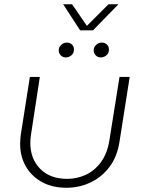

<svg xmlns="http://www.w3.org/2000/svg" viewBox="-20 -873 673 906"><path d="M592 -510 544 -205Q533 -133 496 -84.5Q459 -36 406 -11.5Q353 13 294 13Q226 13 177 -14.5Q128 -42 101.5 -88.5Q75 -135 75 -195Q75 -205 76 -216Q77 -227 78 -237L121 -510H168L126 -236Q125 -227 124 -217.5Q123 -208 123 -199Q123 -124 169.5 -76.5Q216 -29 297 -29Q343 -29 384.5 -48Q426 -67 456 -107.5Q486 -148 496 -210L544 -510ZM456 -602Q441 -602 431.5 -612Q422 -622 422 -636Q422 -649 433 -660.5Q444 -672 461 -672Q475 -672 484.5 -663Q494 -654 494 -640Q494 -621 481.5 -611.5Q469 -602 456 -602ZM291 -602Q276 -602 266.5 -612Q257 -622 257 -636Q257 -649 268 -660.5Q279 -672 296 -672Q310 -672 319.5 -663Q329 -654 329 -640Q329 -621 316.5 -611.5Q304 -602 291 -602ZM358 -730 278 -853H320L390 -751L492 -853H539L419 -730Z"/></svg>

Font: MuseoModerno ExtraLight
Style: Italic
Weight: 250
Italic angle: -9°
Designer: Pablo Cosgaya, Héctor Gatti, Marcela Romero, and the Authors of The MuseoModerno Project.
Foundry: Omnibus-Type Team
Version: Version 1.003